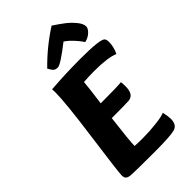

<svg xmlns="http://www.w3.org/2000/svg" viewBox="-273 -996 1083 1083"><g transform="rotate(-45 268.0 -454.5)"><path d="M517 -540Q471 -561 358 -561Q326 -561 276 -558Q274 -524 258 -406Q391 -406 423 -410Q425 -390 425 -375Q425 -310 381 -305Q357 -303 243 -303Q223 -140 223 -101Q251 -99 287 -99Q340 -99 395.5 -105.5Q451 -112 468 -121Q476 -83 476 -65Q476 -17 441 -7Q406 3 283 3Q130 3 98 1Q74 0 64 -8Q54 -16 54 -34Q54 -62 87.5 -306Q121 -550 121 -631Q121 -649 120 -656Q238 -665 356 -665Q509 -665 528 -646Q536 -638 536 -618Q536 -578 517 -540ZM372 -912Q411 -886 436 -867Q461 -848 484 -820.5Q507 -793 507 -771Q507 -755 488.5 -737Q470 -719 441 -712Q422 -740 401 -762Q380 -784 368 -792L356 -801Q253 -720 230 -720Q213 -720 204 -727.5Q195 -735 183 -758Q270 -847 372 -912Z"/></g></svg>

Font: Overlock Black
Style: Italic
Weight: 900
Designer: Dario Muhafara
Foundry: Dario Manuel Muhafara
Version: Version 1.002